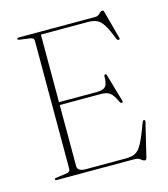

<svg xmlns="http://www.w3.org/2000/svg" viewBox="-110 -807 798 911"><g transform="rotate(-15 289.0 -351.0)"><path d="M53 -695Q53 -700 61 -700H436.5Q451.5 -700 460.5 -710.2Q469.5 -720.5 477 -720.5Q483 -720.5 485.5 -711L522 -575Q524.5 -567.5 517.5 -566.5Q510.5 -566 507.5 -573Q489 -621 474 -645.2Q459 -669.5 441.5 -677.8Q424 -686 397 -686H166.5V-354H352.5Q383 -354 395 -367Q407 -380 406.5 -415.5Q406.5 -423.5 411.5 -424.5Q417.5 -427 420 -416.5L458.5 -283Q461 -275 454.5 -274Q449 -273 445.5 -279.5Q428.5 -316 413.2 -328Q398 -340 369.5 -340H166.5V-40.5Q166.5 -14 206.5 -14H406Q434 -14 452 -23.8Q470 -33.5 486.2 -65Q502.5 -96.5 526 -160.5Q528.5 -167.5 533.5 -167.5Q541 -167.5 538.5 -157L499 7.5Q496.5 18 489.5 18Q481 18 471.2 9Q461.5 0 440.5 0H61Q53 0 53 -5Q53 -10 62 -11L112 -18Q131.5 -20 131.5 -35.5V-664.5Q131.5 -680 112 -682L62 -689Q53 -690 53 -695Z"/></g></svg>

Font: Fraunces 72pt Thin
Style: Regular
Weight: 100
Version: Version 1.000;[b76b70a41]